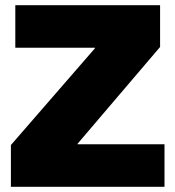

<svg xmlns="http://www.w3.org/2000/svg" viewBox="-20 -720 676 740"><path d="M22 0V-161L346 -534V-536H39V-700H597V-539L279 -166V-164H614V0Z"/></svg>

Font: Georama ExtraBold
Style: Regular
Weight: 800
Designer: Jean-Baptiste Levee
Foundry: Production Type
Version: Version 1.001